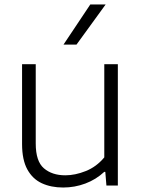

<svg xmlns="http://www.w3.org/2000/svg" viewBox="-20 -828 632 857"><path d="M262 9Q208 9 166.8 -10Q125.5 -29 102 -71.8Q78.5 -114.5 78.5 -185V-541.5H139.5V-187.5Q139.5 -108 176 -76.8Q212.5 -45.5 271.5 -45.5Q315.5 -45.5 363 -64.5Q410.5 -83.5 445.5 -125.5V-541.5H506V0H455L450 -61H445.5Q408.5 -26.5 361 -8.8Q313.5 9 262 9ZM263.5 -629 383 -808H451.5L321.5 -629Z"/></svg>

Font: Encode Sans SmExp Lt
Style: Regular
Weight: 300
Width: 6
Designer: Multiple Designers
Foundry: Impallari Type
Version: Version 3.002; ttfautohint (v1.8.3) -l 8 -r 50 -G 200 -x 14 